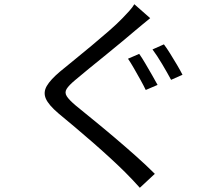

<svg xmlns="http://www.w3.org/2000/svg" viewBox="-20 -824 1040 909"><path d="M639 -569Q652 -551 668 -523.5Q684 -496 700 -468.5Q716 -441 726 -422L670 -398Q660 -419 645 -446Q630 -473 614.5 -500Q599 -527 586 -546ZM756 -614Q769 -597 785.5 -570.5Q802 -544 818 -517Q834 -490 844 -470L790 -446Q773 -478 748 -520Q723 -562 702 -590ZM691 -738Q675 -725 655 -708.5Q635 -692 622 -681Q596 -659 559 -628Q522 -597 480.5 -563.5Q439 -530 401 -499Q363 -468 336 -445Q306 -420 295.5 -403Q285 -386 296 -368.5Q307 -351 339 -324Q373 -296 420.5 -257.5Q468 -219 520.5 -174.5Q573 -130 623 -85.5Q673 -41 713 -1L642 65Q626 47 608.5 28.5Q591 10 573 -8Q546 -35 507 -71Q468 -107 423.5 -146Q379 -185 335.5 -221.5Q292 -258 257 -287Q210 -327 197 -357Q184 -387 201.5 -417Q219 -447 264 -485Q293 -509 332.5 -541Q372 -573 414.5 -608.5Q457 -644 495.5 -677.5Q534 -711 559 -737Q574 -752 591 -771Q608 -790 616 -804Z"/></svg>

Font: Go Noto Kurrent-Regular
Style: Regular
Weight: 400
Designer: Monotype Design Team
Foundry: Monotype Imaging Inc.
Version: Version 2.012; ttfautohint (v1.8.4.7-5d5b)